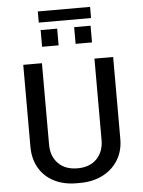

<svg xmlns="http://www.w3.org/2000/svg" viewBox="-64 -1031 809 1090"><g transform="rotate(-5 341.0 -485.5)"><path d="M328 10Q253.9 10 199.1 -18.5Q144.2 -47 114.4 -98.6Q84.5 -150.1 84.5 -219.2V-686H191V-222Q191 -155.6 230.8 -114.8Q270.5 -74 340.5 -74Q411.5 -74 450.9 -115.4Q490.2 -156.7 490.2 -222V-686H596.8V-219.2Q596.8 -150.5 564.9 -98.9Q533 -47.2 476.8 -18.6Q420.5 10 346.8 10ZM193.2 -917.2V-980.8H491.2V-917.2ZM200 -778.8V-874H294.2V-778.8ZM391 -778.8V-874H484.5V-778.8Z"/></g></svg>

Font: Chivo Medium
Style: Regular
Weight: 500
Designer: Hector Gatti
Foundry: Omnibus-Type
Version: Version 2.002